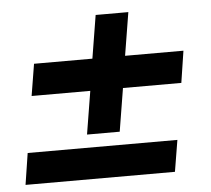

<svg xmlns="http://www.w3.org/2000/svg" viewBox="-44 -579 687 626"><g transform="rotate(-5 300.0 -266.0)"><path d="M229 -146 252 -287H60L77 -391H268L291 -532H398L375 -391H566L550 -287H359L336 -146ZM15 0 31 -103H521L504 0Z"/></g></svg>

Font: Mulish ExtraBold
Style: Italic
Weight: 800
Italic angle: -9°
Designer: Vernon Adams
Foundry: Vernon Adams
Version: Version 3.603; ttfautohint (v1.8.3)